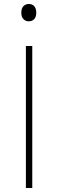

<svg xmlns="http://www.w3.org/2000/svg" viewBox="-20 -944 292 964"><path d="M110 0V-713H142V0ZM124 -837Q108.5 -837 97.8 -848Q87 -859 87 -880Q87 -902.5 97.8 -913.2Q108.5 -924 125 -924Q141.5 -924 151.8 -913Q162 -902 162 -880Q162 -859 151.8 -848Q141.5 -837 124 -837Z"/></svg>

Font: Heraclito Thin
Style: Regular
Weight: 100
Designer: Kostas Bartsokas (font) & Cristiano Sobral (main changes)
Foundry: Kostas Bartsokas (font) & Cristiano Sobral (main changes)
Version: Version 1.00;July 8, 2020;FontCreator 13.0.0.2655 64-bit